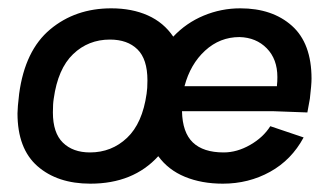

<svg xmlns="http://www.w3.org/2000/svg" viewBox="-20 -427 790 461"><path d="M728 -238Q728 -224 724 -190Q724 -190 718 -157L636 -160H417Q418 -109 443 -85Q468 -61 517 -61Q549 -61 580.5 -79Q612 -97 629 -124L709 -97Q680 -43 628.5 -14.5Q577 14 515 14Q464 14 424 -2.5Q384 -19 360 -52Q300 14 197 14Q118 14 70 -28Q22 -70 22 -155Q22 -168 26 -202Q40 -306 100.5 -356.5Q161 -407 247 -407Q297 -407 335 -390Q373 -373 396 -339Q427 -372 469 -389.5Q511 -407 557 -407Q634 -407 681 -365Q728 -323 728 -238ZM645 -220V-223Q646 -230 646 -242Q646 -285 620.5 -311Q595 -337 555 -338Q508 -338 472.5 -305.5Q437 -273 423 -220ZM332 -202Q334 -214 334 -234Q334 -285 310 -308.5Q286 -332 244 -332Q192 -332 155.5 -297Q119 -262 109 -190Q107 -178 107 -157Q107 -108 131 -84.5Q155 -61 196 -61Q248 -61 285 -96Q322 -131 332 -202Z"/></svg>

Font: Neutral Grotesk
Style: Italic
Weight: 400
Italic angle: -8°
Designer: Nawras Khrais
Foundry: Nawras Khrais
Version: Version 1.000